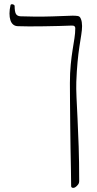

<svg xmlns="http://www.w3.org/2000/svg" viewBox="-20 -671 472 931"><path d="M378 -545Q378 -527 374 -502Q370 -477 365 -444.5Q360 -412 356 -369.5Q352 -327 350 -274Q349 -243 351 -198.5Q353 -154 356 -94.5Q359 -35 361.5 40Q364 115 364 207Q364 217 358.5 224Q353 231 347 235.5Q341 240 335 240Q331 240 328 238Q325 236 325 231Q325 201 324 152.5Q323 104 322 47Q321 -10 320.5 -68.5Q320 -127 319.5 -179Q319 -231 319 -268Q319 -318 323 -358Q327 -398 332 -429Q337 -460 341 -485.5Q345 -511 345 -534Q345 -540 342 -543Q339 -546 335 -546.5Q331 -547 327 -547Q303 -546 267 -545Q231 -544 192.5 -543.5Q154 -543 121 -543Q88 -543 68 -544Q54 -544 44.5 -551.5Q35 -559 30.5 -573Q26 -587 26 -605.5Q26 -624 31 -646Q32 -650 36.5 -650.5Q41 -651 46 -648.5Q51 -646 51 -642Q51 -615 57 -604Q63 -593 79 -592Q108 -591 147.5 -590.5Q187 -590 234 -591.5Q281 -593 332 -595Q346 -595 356.5 -593.5Q367 -592 371 -582Q375 -574 376.5 -564Q378 -554 378 -545Z"/></svg>

Font: Noto Rashi Hebrew ExtraLight
Style: Regular
Weight: 250
Version: Version 1.006